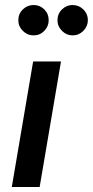

<svg xmlns="http://www.w3.org/2000/svg" viewBox="-20 -745 370 765"><path d="M114 -604Q89 -604 71 -622Q53 -640 53 -664Q53 -690 71 -707.5Q89 -725 114 -725Q139 -725 156.5 -707.5Q174 -690 174 -664Q174 -640 156.5 -622Q139 -604 114 -604ZM269 -604Q245 -604 227 -622Q209 -640 209 -664Q209 -690 227 -707.5Q245 -725 269 -725Q294 -725 312 -707.5Q330 -690 330 -664Q330 -640 312 -622Q294 -604 269 -604ZM27 0 112 -500H223L138 0Z"/></svg>

Font: Figtree SemiBold
Style: Italic
Weight: 600
Italic angle: -9.5°
Foundry: Erik Kennedy
Version: Version 2.001;gftools[0.9.30]